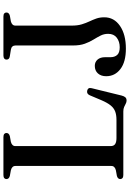

<svg xmlns="http://www.w3.org/2000/svg" viewBox="161 -901 759 1121"><g transform="rotate(-90 540.5 -340.5)"><path d="M306 -662.5 272.5 -656.5Q261 -653.5 254.5 -647Q248 -640.5 248 -630V-74.5Q248 -56 259.5 -48Q271 -40 295 -40H401Q430 -40 450 -47.5Q470 -55 485.5 -74Q501 -93 516 -128L544.5 -195.5Q549 -205.5 555.5 -209.2Q562 -213 571.5 -211Q581 -209 585 -202.5Q589 -196 586 -184.5L543 -9.5Q539 5.5 532.5 12.2Q526 19 514 19Q504.5 19 495.8 14.2Q487 9.5 476.5 4.8Q466 0 450 0H79Q67 0 61.2 -5Q55.5 -10 55.5 -17.5Q55.5 -32.5 74 -37.5L107 -43.5Q119 -46.5 125.5 -53Q132 -59.5 132 -70V-630Q132 -640.5 125.5 -647Q119 -653.5 107 -656.5L74 -662.5Q55.5 -667.5 55.5 -682.5Q55.5 -690.5 61.2 -695.2Q67 -700 79 -700H300.5Q313 -700 318.8 -695.2Q324.5 -690.5 324.5 -682.5Q324.5 -667.5 306 -662.5ZM1000 -111Q1000 -54 949.8 -19.5Q899.5 15 817 15Q739.5 15 697.8 -17Q656 -49 656 -100Q656 -130 672.2 -148.2Q688.5 -166.5 716.5 -166.5Q739 -166.5 753 -150.5Q767 -134.5 767 -106.5V-75.5Q767 -50.5 780.2 -35.8Q793.5 -21 825 -21Q858 -21 880.8 -38.2Q903.5 -55.5 903.5 -88.5Q903.5 -112.5 893.2 -132.8Q883 -153 869.5 -174.8Q856 -196.5 845.8 -224.8Q835.5 -253 835.5 -293V-629.5Q835.5 -640.5 829.5 -647.5Q823.5 -654.5 811 -656.5L773.5 -662.5Q762.5 -664 757.8 -669Q753 -674 753 -682Q753 -690.5 759 -695.2Q765 -700 777 -700H1004Q1017 -700 1022.5 -695.2Q1028 -690.5 1028 -682.5Q1028 -667.5 1009.5 -662.5L976 -656.5Q964.5 -653.5 958 -647Q951.5 -640.5 951.5 -630V-301Q951.5 -267 959 -242.5Q966.5 -218 976 -198Q985.5 -178 992.8 -157.5Q1000 -137 1000 -111Z"/></g></svg>

Font: Fraunces 17pt
Style: Regular
Weight: 400
Version: Version 1.000;[b76b70a41]